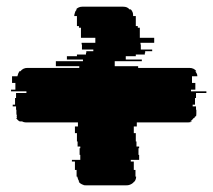

<svg xmlns="http://www.w3.org/2000/svg" viewBox="-20 -587 637 574"><path d="M563 -274H556V-269H566V-259H567V-248Q567 -242 566 -239H563Q563 -238 561 -234H559Q554 -227 548 -224H554Q550 -221 542 -221H389V-209H380V-189H386V-164H388V-149H396V-144H394V-124H396V-109H371V-104H380V-79H385V-59H387Q387 -51 382 -44H381Q376 -37 366 -34Q363 -33 358 -33H236Q231 -33 229 -34H230Q220 -37 215 -44H217Q213 -50 211 -59H209V-79H204V-104H195V-109H220V-124H218V-144H220V-149H212V-164H210V-189H204V-209H213V-221H58Q51 -221 46 -224H39Q33 -227 28 -234H31Q29 -238 29 -239H31Q29 -245 29 -248V-259H28V-269H18V-274H25V-294H28V-309H59V-314H13V-319H26V-339H16V-359H32Q34 -368 38 -374H41Q49 -384 62 -384H217V-389H147V-404H228V-409H180V-419H210V-424H237V-429H238V-434H259V-439H225V-454H224V-459H265V-474H222V-504H216V-509H210V-539H202V-540Q202 -543 204 -549Q205 -554 210 -559H207Q215 -567 226 -567H348Q361 -567 367 -559H371Q373 -557 374.5 -554.5Q376 -552 377 -549Q378 -546 378 -540V-539H386V-509H392V-504H398V-474H441V-459H400V-454H401V-439H435V-434H414V-429H413V-424H386V-419H356V-409H404V-404H323V-389H393V-384H546Q560 -384 567 -374H564Q566 -371 568 -367.5Q570 -364 570 -359H554V-339H564V-319H551V-314H597V-309H566V-294H563Z"/></svg>

Font: Rubik Glitch
Style: Regular
Weight: 400
Designer: Hubert and Fischer, NaN
Foundry: Hubert and Fischer, NaN
Version: Version 2.200